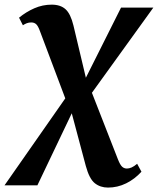

<svg xmlns="http://www.w3.org/2000/svg" viewBox="-82 -576 696 847"><path d="M394.5 251.5Q360.5 251.5 336.2 232.2Q312 213 296.5 156L230.5 -91.5L210.5 -130L94.5 -438Q86.5 -460.5 78 -468.8Q69.5 -477 56 -477Q45 -477 36 -473.5Q27 -470 19 -464.5L2 -498Q33 -523.5 69.5 -539.5Q106 -555.5 146 -555.5Q185 -555.5 207.2 -535.2Q229.5 -515 242 -463.5L301 -215.5L318.5 -179.5L438.5 127.5Q448 151.5 456.8 159.5Q465.5 167.5 478 167.5Q487.5 167.5 498.5 162.8Q509.5 158 523 146.5L542 181.5Q512.5 214 474.5 232.8Q436.5 251.5 394.5 251.5ZM-62 241.5 218.5 -160 283.5 -206.5 452 -542.5H594.5L310 -148L244 -96L83 241.5Z"/></svg>

Font: Merriweather 48pt ExtraBold
Style: Italic
Weight: 800
Italic angle: -7.8°
Version: Version 2.101